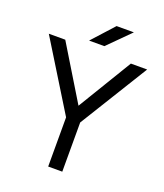

<svg xmlns="http://www.w3.org/2000/svg" viewBox="-156 -973 916 1075"><g transform="rotate(20 302.0 -435.0)"><path d="M260 0H344V-293L595 -700H498L303 -378L107 -700H9L260 -293ZM234 -741H325L454 -870H351Z"/></g></svg>

Font: HB Figtree Prototype
Style: Regular
Weight: 400
Designer: Alfredo Marco Pradil
Foundry: Hanken Design Co.®
Version: Version 1.002;Glyphs 3.2 (3228)